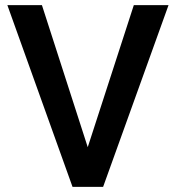

<svg xmlns="http://www.w3.org/2000/svg" viewBox="-20 -731 687 751"><path d="M639.2 -710.9 383.3 0H263.7L8.8 -710.9H144L323.2 -155.3L503.4 -710.9Z"/></svg>

Font: Mardoto Medium
Style: Regular
Weight: 500
Designer: Christian Robertson, Vahan Hovhannisyan
Foundry: Google
Version: Version 1.000